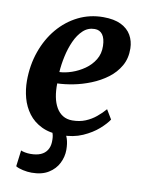

<svg xmlns="http://www.w3.org/2000/svg" viewBox="-87 -632 689 904"><g transform="rotate(10 257.5 -180.0)"><path d="M452.6 -101.7Q439.3 -80.8 409.6 -54.4Q379.8 -28 335.8 -8.5Q291.8 11 234.6 11Q178.4 11 139.4 -8Q100.3 -27 76.3 -59.2Q52.2 -91.5 41.4 -131.4Q30.7 -171.3 30.6 -212.7Q30.7 -288.2 53.7 -353.2Q76.6 -418.2 117.6 -466.9Q158.7 -515.6 213.8 -543Q269 -570.4 333.3 -570.4Q385.2 -570.4 418.1 -554.3Q451 -538.1 467.1 -510.2Q483.1 -482.2 483.8 -447.7Q484.8 -399.8 464.1 -363.7Q443.4 -327.5 408.7 -301.6Q374.1 -275.8 332.4 -259.1Q290.8 -242.4 249 -234.3Q207.3 -226.3 173.3 -225.4Q172.5 -190.5 178.1 -161.4Q183.7 -132.4 196.1 -111Q208.5 -89.5 227.6 -77.8Q246.8 -66 272.8 -66Q307.7 -66 335.7 -77.6Q363.7 -89.2 386 -107.8Q408.4 -126.3 425.6 -146.5ZM303.3 -508.3Q271.2 -508.3 247.8 -486.5Q224.4 -464.7 208.8 -429.9Q193.2 -395.1 184.7 -355.4Q176.1 -315.7 173.9 -279.8Q201 -280.8 232.7 -291.6Q264.4 -302.4 292.6 -322.1Q320.9 -341.8 338.4 -370.5Q356 -399.2 354.9 -436.4Q353.9 -472.2 340.6 -490.3Q327.3 -508.3 303.3 -508.3ZM216.3 -15.6 245.8 -13.6Q255.2 0.1 262.5 22.5Q269.9 45 269.9 75.8Q269.9 108.5 254.5 139.4Q239.1 170.3 207.5 189.9Q175.9 209.6 126.9 209.6Q107.1 209.6 85.3 204.8Q63.5 200.1 50.9 192.3L60.7 115.1Q66.8 118.3 80 120.9Q93.2 123.4 106.6 123.4Q135.4 123.4 155.1 115Q174.8 106.5 185.3 90.1Q195.8 73.7 196.8 51Q197.8 25.3 192.8 11.6Q187.8 -2.2 184.9 -13.6Z"/></g></svg>

Font: Merriweather 7pt Light
Style: Italic
Weight: 300
Italic angle: -7.8°
Designer: Eben Sorkin
Foundry: Eben Sorkin
Version: Version 2.200;gftools[0.9.31]